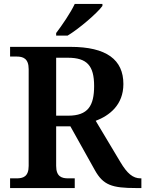

<svg xmlns="http://www.w3.org/2000/svg" viewBox="-20 -951 735 971"><path d="M264 -784V-771H322C382 -807 473 -886 498 -921V-931H358C337 -886 293 -822 264 -784ZM31 0H358V-49H325C293 -49 264 -57 264 -112V-312H336L460 -90C502 -15 546 0 668 0H695V-49H691C652 -49 623 -74 589 -131L464 -340C533 -366 604 -420 604 -526C604 -649 519 -714 336 -714H31V-665H64C96 -665 125 -656 125 -601V-112C125 -57 96 -49 64 -49H31ZM325 -366H264V-659H323C420 -659 456 -619 456 -516C456 -416 425 -366 325 -366Z"/></svg>

Font: Noto Serif Oriya SemiBold
Style: Regular
Weight: 600
Designer: David Williams
Foundry: Google LLC, David Williams
Version: Version 1.051